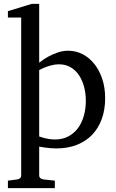

<svg xmlns="http://www.w3.org/2000/svg" viewBox="-20 -757 599 995"><path d="M424.8 -233.9Q424.8 -272.5 415.8 -306.9Q406.7 -341.3 389.2 -367.4Q371.6 -393.6 345.5 -408.7Q319.3 -423.8 285.2 -423.8Q266.1 -423.8 247.8 -418.9Q229.5 -414.1 215.3 -408.7Q198.7 -402.3 183.1 -394V-49.8Q194.8 -45.4 208 -42Q219.2 -39.1 233.9 -36.6Q248.5 -34.2 264.2 -34.2Q305.2 -34.2 335.4 -50.8Q365.7 -67.4 385.5 -95Q405.3 -122.6 415 -158.7Q424.8 -194.8 424.8 -233.9ZM524.9 -248Q524.9 -189 507.6 -140.9Q490.2 -92.8 457.8 -58.8Q425.3 -24.9 378.2 -6.3Q331.1 12.2 272 12.2Q258.3 12.2 242.7 11Q227.1 9.8 213.9 7.8Q198.2 5.9 183.1 2.9V151.9Q183.1 161.1 189.5 166.5Q195.8 171.9 205.1 172.9L264.2 179.2V217.8H21V179.2L68.8 172.9Q78.1 171.9 84 166.5Q89.8 161.1 89.8 151.9V-666H21V-699.2L144 -736.8H183.1V-432.1Q204.6 -449.2 229 -462.9Q250 -474.6 277.3 -484.4Q304.7 -494.1 334 -494.1Q372.6 -494.1 407.2 -476.6Q441.9 -459 468 -426.8Q494.1 -394.5 509.5 -349.1Q524.9 -303.7 524.9 -248Z"/></svg>

Font: Charis SIL Phon
Style: Regular
Weight: 400
Foundry: SIL International
Version: Version 5.000